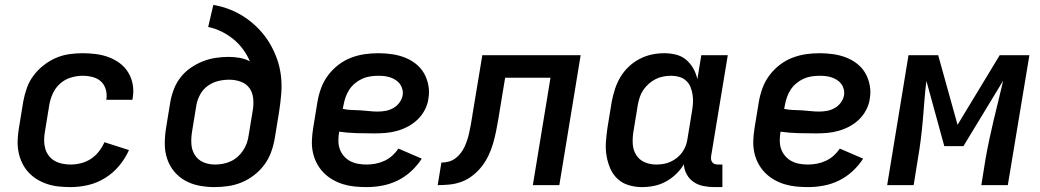

<svg xmlns="http://www.w3.org/2000/svg" viewBox="-20 -755 4240 783"><path d="M268 8Q244 8 219.5 5.5Q195 3 172.5 -4.5Q150 -12 130.5 -24Q111 -36 95.5 -53Q80 -70 70 -91Q60 -112 55.5 -135.5Q51 -159 52 -183.5Q53 -208 57 -232L75 -342Q80 -369 89.5 -396Q99 -423 116.5 -446.5Q134 -470 157.5 -488.5Q181 -507 207.5 -518.5Q234 -530 261.5 -534Q289 -538 317 -538Q344 -538 371.5 -534.5Q399 -531 424 -521.5Q449 -512 469.5 -496.5Q490 -481 503.5 -458.5Q517 -436 521.5 -409Q526 -382 521 -354Q521 -353 520.5 -351.5Q520 -350 520 -348H413Q413 -349 413.5 -349.5Q414 -350 414 -351Q417 -372 411 -391.5Q405 -411 391 -423.5Q377 -436 357 -441Q337 -446 317 -446Q293 -446 268.5 -438.5Q244 -431 225 -414Q206 -397 195.5 -374Q185 -351 181 -327L163 -217Q160 -200 160 -182.5Q160 -165 164.5 -149Q169 -133 179 -120Q189 -107 203 -99Q217 -91 234 -87.5Q251 -84 268 -84Q289 -84 310.5 -89.5Q332 -95 350.5 -107Q369 -119 383 -137Q397 -155 406 -175L506 -143Q491 -109 466 -79Q441 -49 408.5 -29Q376 -9 340 -0.5Q304 8 268 8Z M854 8Q823 8 792 2Q761 -4 735 -18.5Q709 -33 690 -56Q671 -79 661.5 -108Q652 -137 652 -168.5Q652 -200 657 -232L675 -342Q680 -368 690 -393.5Q700 -419 717.5 -441Q735 -463 758.5 -479Q782 -495 807.5 -505Q833 -515 859.5 -519Q886 -523 912 -523Q935 -523 957.5 -519Q980 -515 999 -505Q988 -531 971 -554Q954 -577 932 -595Q910 -613 884 -626Q858 -639 829 -645L850 -735Q886 -729 919.5 -715.5Q953 -702 982 -682Q1011 -662 1035.5 -636.5Q1060 -611 1078 -581.5Q1096 -552 1108.5 -518Q1121 -484 1125.5 -447.5Q1130 -411 1127 -373.5Q1124 -336 1118 -298L1100 -188Q1095 -160 1085 -133Q1075 -106 1057.5 -82.5Q1040 -59 1016 -40.5Q992 -22 965 -11Q938 0 910 4Q882 8 854 8ZM856 -84Q873 -84 889 -87Q905 -90 920.5 -97Q936 -104 949 -115.5Q962 -127 971.5 -141.5Q981 -156 986.5 -171.5Q992 -187 994 -203L1011 -306Q1015 -330 1012.5 -354Q1010 -378 997 -396Q984 -414 961.5 -422Q939 -430 915 -430Q892 -430 869.5 -424.5Q847 -419 827.5 -405Q808 -391 796.5 -370Q785 -349 781 -327L763 -217Q759 -192 760.5 -167.5Q762 -143 774.5 -123Q787 -103 809 -93.5Q831 -84 856 -84Z M1475 8Q1450 8 1425.5 5.5Q1401 3 1378.5 -4Q1356 -11 1335.5 -23Q1315 -35 1299 -51.5Q1283 -68 1272 -89Q1261 -110 1256 -133.5Q1251 -157 1252 -182Q1253 -207 1257 -232L1275 -342Q1280 -370 1290 -397Q1300 -424 1318 -448Q1336 -472 1360 -490.5Q1384 -509 1411.5 -519.5Q1439 -530 1467 -534Q1495 -538 1523 -538Q1551 -538 1578.5 -534Q1606 -530 1630.5 -520.5Q1655 -511 1675.5 -495Q1696 -479 1709 -456.5Q1722 -434 1727 -406.5Q1732 -379 1727 -352Q1724 -329 1712.5 -307Q1701 -285 1683.5 -268Q1666 -251 1644.5 -239.5Q1623 -228 1600 -221.5Q1577 -215 1554 -213Q1531 -211 1508 -211Q1472 -211 1435 -212Q1398 -213 1363 -218V-217Q1360 -199 1360 -181Q1360 -163 1365.5 -147.5Q1371 -132 1382 -119Q1393 -106 1408 -98Q1423 -90 1440.5 -87Q1458 -84 1475 -84Q1493 -84 1511.5 -87.5Q1530 -91 1547.5 -99Q1565 -107 1579.5 -120Q1594 -133 1605 -149L1700 -108Q1682 -80 1656.5 -56.5Q1631 -33 1601 -18.5Q1571 -4 1539 2Q1507 8 1475 8ZM1521 -300Q1537 -300 1553 -303Q1569 -306 1583.5 -314Q1598 -322 1608.5 -336Q1619 -350 1622 -366Q1624 -379 1621 -391Q1618 -403 1611 -412.5Q1604 -422 1594 -428.5Q1584 -435 1572.5 -439Q1561 -443 1548.5 -444.5Q1536 -446 1523 -446Q1507 -446 1490 -443.5Q1473 -441 1457.5 -434Q1442 -427 1428 -415.5Q1414 -404 1404.5 -389.5Q1395 -375 1389.5 -359Q1384 -343 1381 -327L1378 -311Q1396 -307 1414 -306.5Q1432 -306 1450 -305Q1468 -304 1485.5 -302Q1503 -300 1521 -300Z M1765 0 1780 -92Q1795 -92 1810 -96Q1825 -100 1837.5 -109.5Q1850 -119 1859.5 -131.5Q1869 -144 1875.5 -158.5Q1882 -173 1886.5 -187.5Q1891 -202 1894 -216.5Q1897 -231 1900 -246Q1903 -261 1905 -276Q1905 -276 1905 -277Q1905 -278 1906 -279V-280Q1906 -281 1906 -282Q1906 -283 1906 -283L1947 -530H2348L2261 0H2153L2225 -438H2040L2012 -268Q2008 -244 2003 -219.5Q1998 -195 1991 -170.5Q1984 -146 1973 -122.5Q1962 -99 1946 -78Q1930 -57 1908.5 -40Q1887 -23 1863 -14Q1839 -5 1814 -2.5Q1789 0 1765 0Z M2598 8Q2570 8 2543.5 0Q2517 -8 2498 -26Q2479 -44 2468.5 -68.5Q2458 -93 2453.5 -120Q2449 -147 2451 -175.5Q2453 -204 2457 -232L2475 -342Q2480 -367 2488 -392Q2496 -417 2510 -440.5Q2524 -464 2544 -483Q2564 -502 2588 -514.5Q2612 -527 2637.5 -532.5Q2663 -538 2689 -538Q2714 -538 2737.5 -532Q2761 -526 2778.5 -511Q2796 -496 2807.5 -475.5Q2819 -455 2824 -432L2840 -530H2948L2880 -118Q2879 -111 2880 -104.5Q2881 -98 2885 -93Q2889 -88 2895 -86Q2901 -84 2908 -84H2926V8H2893Q2870 8 2848 3.5Q2826 -1 2808.5 -13Q2791 -25 2780.5 -44Q2770 -63 2769 -85Q2756 -63 2736.5 -44.5Q2717 -26 2694.5 -14Q2672 -2 2647.5 3Q2623 8 2598 8ZM2656 -84Q2671 -84 2686 -86.5Q2701 -89 2715 -95.5Q2729 -102 2741.5 -112Q2754 -122 2763 -135Q2772 -148 2777 -162Q2782 -176 2784 -191L2802 -301Q2805 -318 2806 -335Q2807 -352 2804.5 -368.5Q2802 -385 2796 -400Q2790 -415 2778 -426Q2766 -437 2750 -441.5Q2734 -446 2717 -446Q2701 -446 2685 -443Q2669 -440 2654 -432.5Q2639 -425 2626 -413.5Q2613 -402 2603.5 -388Q2594 -374 2589 -358.5Q2584 -343 2581 -327L2563 -217Q2559 -192 2560.5 -167.5Q2562 -143 2574.5 -123Q2587 -103 2609 -93.5Q2631 -84 2656 -84Z M3275 8Q3250 8 3225.5 5.5Q3201 3 3178.5 -4Q3156 -11 3135.5 -23Q3115 -35 3099 -51.5Q3083 -68 3072 -89Q3061 -110 3056 -133.5Q3051 -157 3052 -182Q3053 -207 3057 -232L3075 -342Q3080 -370 3090 -397Q3100 -424 3118 -448Q3136 -472 3160 -490.5Q3184 -509 3211.5 -519.5Q3239 -530 3267 -534Q3295 -538 3323 -538Q3351 -538 3378.5 -534Q3406 -530 3430.5 -520.5Q3455 -511 3475.5 -495Q3496 -479 3509 -456.5Q3522 -434 3527 -406.5Q3532 -379 3527 -352Q3524 -329 3512.5 -307Q3501 -285 3483.5 -268Q3466 -251 3444.5 -239.5Q3423 -228 3400 -221.5Q3377 -215 3354 -213Q3331 -211 3308 -211Q3272 -211 3235 -212Q3198 -213 3163 -218V-217Q3160 -199 3160 -181Q3160 -163 3165.5 -147.5Q3171 -132 3182 -119Q3193 -106 3208 -98Q3223 -90 3240.5 -87Q3258 -84 3275 -84Q3293 -84 3311.5 -87.5Q3330 -91 3347.5 -99Q3365 -107 3379.5 -120Q3394 -133 3405 -149L3500 -108Q3482 -80 3456.5 -56.5Q3431 -33 3401 -18.5Q3371 -4 3339 2Q3307 8 3275 8ZM3321 -300Q3337 -300 3353 -303Q3369 -306 3383.5 -314Q3398 -322 3408.5 -336Q3419 -350 3422 -366Q3424 -379 3421 -391Q3418 -403 3411 -412.5Q3404 -422 3394 -428.5Q3384 -435 3372.5 -439Q3361 -443 3348.5 -444.5Q3336 -446 3323 -446Q3307 -446 3290 -443.5Q3273 -441 3257.5 -434Q3242 -427 3228 -415.5Q3214 -404 3204.5 -389.5Q3195 -375 3189.5 -359Q3184 -343 3181 -327L3178 -311Q3196 -307 3214 -306.5Q3232 -306 3250 -305Q3268 -304 3285.5 -302Q3303 -300 3321 -300Z M3598 0 3685 -530H3806L3885 -246L4057 -530H4178L4090 0H3982L3999 -106Q4006 -146 4014.5 -186Q4023 -226 4032.5 -266Q4042 -306 4052 -346Q4062 -386 4071 -426L3909 -159H3831L3758 -425Q3753 -386 3750 -346Q3747 -306 3743.5 -266Q3740 -226 3735 -186Q3730 -146 3723 -106L3706 0Z"/></svg>

Font: Iosevka Curly SmBdEx
Style: Italic
Weight: 600
Width: 7
Italic angle: -9°
Monospace: yes
Designer: Belleve Invis
Foundry: Belleve Invis
Version: Version 11.1.0; ttfautohint (v1.8.3)